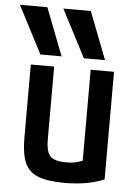

<svg xmlns="http://www.w3.org/2000/svg" viewBox="-72 -833 627 885"><g transform="rotate(5 242.0 -390.0)"><path d="M98 -570 -16 -790H111L196 -570ZM299 -570 185 -790H312L397 -570ZM260 10Q183 10 138.5 -7Q94 -24 76 -65.5Q58 -107 58 -180V-520H166V-186Q166 -147 174 -125Q182 -103 203 -94Q224 -85 261 -85Q282 -85 298 -88Q314 -91 332 -98Q350 -105 375 -118L335 -50V-520H443V-22Q367 10 260 10Z"/></g></svg>

Font: M PLUS 1 Code Medium
Style: Regular
Weight: 500
Designer: Coji Morishita
Foundry: UNDERFOREST DESIGN
Version: Version 1.002